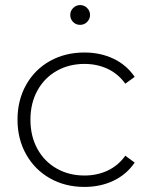

<svg xmlns="http://www.w3.org/2000/svg" viewBox="-20 -733 595 757"><path d="M49 -261Q49 -338 83 -398.5Q117 -459 177 -492.5Q237 -526 313 -526Q376 -526 427.5 -501.5Q479 -477 511 -430L474 -403Q446 -442 404.5 -461.5Q363 -481 313 -481Q252 -481 203.5 -453.5Q155 -426 127.5 -376Q100 -326 100 -261Q100 -196 127.5 -146Q155 -96 203.5 -68.5Q252 -41 313 -41Q363 -41 404.5 -60.5Q446 -80 474 -119L511 -92Q479 -45 427.5 -20.5Q376 4 313 4Q237 4 177 -30Q117 -64 83 -124.5Q49 -185 49 -261ZM257 -674Q257 -690 268.5 -701.5Q280 -713 296 -713Q312 -713 323.5 -701.5Q335 -690 335 -674Q335 -658 323.5 -646.5Q312 -635 296 -635Q279 -635 268 -646.5Q257 -658 257 -674Z"/></svg>

Font: Montserrat Alternates Light
Style: Regular
Weight: 300
Designer: Julieta Ulanovsky
Foundry: Julieta Ulanovsky
Version: Version 7.200